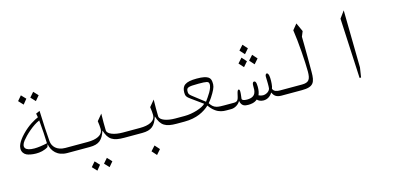

<svg xmlns="http://www.w3.org/2000/svg" viewBox="-96 -1515 5093 2477"><g transform="rotate(-15 2450.0 -276.5)"><path d="M475 -816 418 -877 363 -814 421 -752ZM310 -814 253 -874 199 -811 257 -749ZM633 -70C518 -70 463 -136 457 -206C444 -371 444 -384 434 -618L382 -595L392 -544C342 -522 256 -478 167 -385C81 -295 69 -239 69 -209C69 -167 93 -135 125 -120C173 -98 313 -76 411 -140L423 -176C441 -81 507 0 641 0H700V-70ZM245 -167C118 -167 89 -222 149 -299C196 -359 304 -461 398 -500C411 -347 414 -309 418 -190C355 -176 296 -167 245 -167Z M1400 -70C1290 -70 1198 -102 1194 -153C1192 -184 1192 -330 1194 -378L1125 -295C1131 -255 1135 -219 1135 -189C1135 -104 1045 -70 930 -70H700V0H939C1064 0 1114 -47 1152 -164C1191 -33 1255 0 1400 0ZM1119 317 1173 253 1116 192 1061 255ZM955 320 1008 255 951 195 897 258Z M2100 -70C1990 -70 1898 -102 1894 -153C1892 -184 1892 -330 1894 -378L1825 -295C1831 -255 1835 -219 1835 -189C1835 -104 1745 -70 1630 -70H1400V0H1639C1764 0 1814 -47 1852 -164C1891 -33 1955 0 2100 0ZM1751 324 1807 260 1751 197 1694 260Z M2750 -70C2725 -70 2681 -70 2653 -78C2612 -89 2590 -115 2567 -149C2605 -191 2629 -233 2645 -260C2682 -325 2690 -353 2685 -402C2680 -450 2664 -496 2500 -496C2346 -496 2298 -455 2298 -362C2298 -319 2308 -301 2359 -265C2409 -230 2426 -217 2509 -157C2466 -112 2335 -70 2227 -70H2100V0H2205C2368 0 2474 -59 2543 -124C2561 -97 2588 -65 2621 -42C2670 -7 2718 0 2762 0H2800V-70ZM2379 -300C2346 -325 2343 -341 2343 -363C2343 -416 2360 -426 2504 -426C2616 -426 2636 -420 2642 -393C2656 -331 2575 -227 2539 -176Z M3239 -702 3183 -765 3126 -702 3183 -638ZM3184 -544 3128 -607 3071 -544 3128 -480ZM3270 -480 3326 -544 3270 -607 3213 -544ZM3404 -118C3408 -127 3410 -136 3412 -145C3420 -185 3422 -255 3415 -290C3404 -346 3367 -330 3368 -288C3370 -244 3372 -154 3368 -132C3361 -95 3315 -66 3272 -66C3254 -66 3233 -71 3214 -81C3227 -109 3234 -142 3234 -189C3234 -259 3218 -267 3205 -267C3184 -267 3180 -244 3180 -213C3180 -162 3191 -66 3058 -66C3017 -66 2991 -75 2991 -94C2991 -105 3000 -150 3000 -184C3000 -204 2997 -219 2986 -219C2972 -219 2965 -197 2959 -171C2944 -107 2942 -70 2884 -70H2800V0H2829C2877 0 2929 -31 2953 -76C2967 -4 3009 4 3057 4C3083 4 3137 2 3178 -34C3195 -15 3224 0 3262 0C3319 0 3358 -34 3383 -73C3402 -25 3435 0 3500 0V-70C3464 -70 3417 -76 3404 -118Z M3500 0H3773C3930 0 3954 -56 3954 -195V-397C3954 -549 3951 -608 3951 -666L3979 -734L3926 -850L3865 -775C3890 -614 3909 -336 3909 -215C3909 -108 3886 -70 3792 -70H3500Z M4532 40H4552L4572 -90L4560 -855L4492 -762Z"/></g></svg>

Font: Kawkab Mono Light
Style: Regular
Weight: 300
Monospace: yes
Designer: Abdullah Arif
Foundry: Abdullah Arif
Version: Version 1.000;PS 000.500;hotconv 1.0.88;makeotf.lib2.5.64775